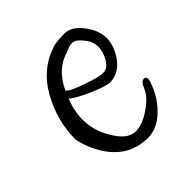

<svg xmlns="http://www.w3.org/2000/svg" viewBox="-104 -397 462 462"><g transform="rotate(-45 127.0 -166.0)"><path d="M175 -165Q161 -165 125.5 -180.5Q90 -196 76 -208Q45 -130 93 -64Q112 -38 135 -38Q158 -38 186 -57.5Q214 -77 221.5 -96Q229 -115 239 -114Q245 -113 245 -107Q245 -101 241 -91Q228 -56 201.5 -31Q175 -6 143 -6Q94 -7 62 -40Q31 -72 18 -125Q18 -191 50.5 -248Q83 -305 143 -323Q157 -326 180 -326Q203 -326 223.5 -299.5Q244 -273 244 -246.5Q244 -220 224.5 -193Q205 -166 175 -165ZM152 -290Q107 -277 84 -227Q85 -227 89.5 -222.5Q94 -218 129 -205.5Q164 -193 179 -193Q194 -193 204.5 -211Q215 -229 215 -246Q215 -263 201.5 -280Q188 -297 177 -297Q166 -297 152 -290Z"/></g></svg>

Font: Ruge Boogie
Style: Regular
Weight: 400
Version: Version 1.003